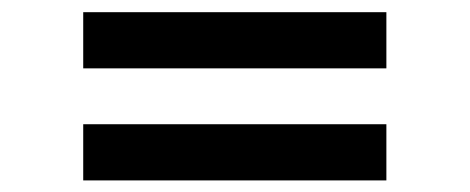

<svg xmlns="http://www.w3.org/2000/svg" viewBox="-20 -522 790 323"><path d="M120 -407H630V-501.5H120ZM120 -218.5H630V-313H120Z"/></svg>

Font: Manrope
Style: Bold
Weight: 700
Designer: Mikhail Sharanda
Foundry: Mikhail Sharanda
Version: Version 4.505;FEAKit 1.0